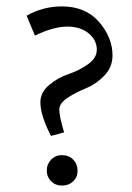

<svg xmlns="http://www.w3.org/2000/svg" viewBox="-20 -571 412 599"><path d="M139 -147Q106 -211 106 -252Q106 -283 133.5 -306Q161 -329 194 -340Q227 -351 254.5 -370.5Q282 -390 282 -416Q282 -446 256.5 -467Q231 -488 190 -488Q147 -488 89 -460L63 -522Q114 -551 173 -551Q247 -551 289 -502.5Q331 -454 331 -398Q331 -361 305 -334.5Q279 -308 248 -295.5Q217 -283 191 -266Q165 -249 165 -229Q165 -208 180 -158ZM173 -87Q195 -87 208.5 -73Q222 -59 222 -38Q222 -18 208 -5Q194 8 173 8Q153 8 139.5 -5.5Q126 -19 126 -39Q126 -59 139.5 -73Q153 -87 173 -87Z"/></svg>

Font: Aikya
Style: Regular
Weight: 400
Designer: Neelakash Kshetrimayum (Latin subset based on Merriweather by Eben Sorkin)
Foundry: Brand New Type
Version: Version 1.00 b005